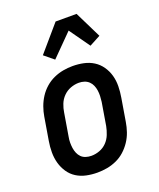

<svg xmlns="http://www.w3.org/2000/svg" viewBox="-142 -851 785 947"><g transform="rotate(-20 250.0 -377.5)"><path d="M205 8Q175 8 147 2Q119 -4 96 -18.5Q73 -33 57.5 -56Q42 -79 34.5 -106Q27 -133 27 -162.5Q27 -192 32 -221L52 -341Q56 -366 65 -391Q74 -416 88.5 -438.5Q103 -461 123.5 -479Q144 -497 168.5 -508Q193 -519 218 -523.5Q243 -528 268 -528Q298 -528 326 -522Q354 -516 377 -501.5Q400 -487 416 -464Q432 -441 439.5 -414Q447 -387 446.5 -357.5Q446 -328 441 -299L421 -179Q417 -154 408.5 -129Q400 -104 385 -81.5Q370 -59 350 -41Q330 -23 305.5 -12Q281 -1 255.5 3.5Q230 8 205 8ZM205 -80Q227 -80 248.5 -88Q270 -96 286 -112.5Q302 -129 310.5 -150.5Q319 -172 323 -193L343 -313Q345 -328 345.5 -343Q346 -358 344 -372Q342 -386 336.5 -399Q331 -412 321 -421.5Q311 -431 297.5 -435.5Q284 -440 269 -440Q247 -440 225.5 -432Q204 -424 187.5 -407.5Q171 -391 162.5 -369.5Q154 -348 151 -327L131 -207Q128 -192 128 -177Q128 -162 130 -148Q132 -134 137.5 -121Q143 -108 152.5 -98.5Q162 -89 176 -84.5Q190 -80 205 -80ZM199 -587 149 -628 265 -763H375L444 -623L386 -592L310 -699Z"/></g></svg>

Font: Iosevka Term Curly Semibold
Style: Italic
Weight: 600
Italic angle: -9°
Designer: Belleve Invis
Foundry: Belleve Invis
Version: Version 32.3.0